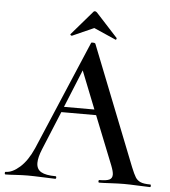

<svg xmlns="http://www.w3.org/2000/svg" viewBox="-66 -830 781 880"><g transform="rotate(5 324.0 -390.5)"><path d="M657 0Q639 0 603 -2Q561 -4 537 -4Q513 -4 475 -2Q441 0 423 0Q419 0 419 -6Q419 -12 423 -12Q455 -12 468.5 -18.5Q482 -25 482 -42Q482 -56 471 -84L382 -307H222L149 -130Q133 -91 133 -66Q133 -37 154.5 -24.5Q176 -12 221 -12Q225 -12 225 -6Q225 0 220 0Q207 0 167 -2Q119 -4 94 -4Q70 -4 38 -2Q10 0 -8 0Q-12 0 -12 -6Q-12 -12 -8 -12Q22 -12 56.5 -42.5Q91 -73 117 -132L330 -634Q330 -637 338 -637Q347 -637 350 -633L567 -84Q580 -52 588.5 -38.5Q597 -25 612 -18.5Q627 -12 657 -12Q660 -12 660 -6Q660 0 657 0ZM232 -332H372L303 -506ZM239 -660Q236 -660 233.5 -662.5Q231 -665 233 -667L327 -776Q330 -781 335 -781Q340 -781 345 -776L445 -667V-665Q445 -662 443 -660Q441 -658 439 -660L339 -704L240 -660Z"/></g></svg>

Font: Cormorant Upright SemiBold
Style: Regular
Weight: 600
Designer: Christian Thalmann (Catharsis Fonts)
Foundry: Catharsis Fonts
Version: Version 3.302